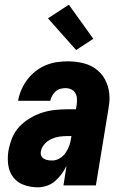

<svg xmlns="http://www.w3.org/2000/svg" viewBox="-20 -789 540 817"><path d="M141 8Q110 8 82 -2Q54 -12 36.5 -34.5Q19 -57 15 -87.5Q11 -118 16 -148Q21 -175 31.5 -201.5Q42 -228 62 -249.5Q82 -271 107.5 -286Q133 -301 159 -309.5Q185 -318 212.5 -321Q240 -324 266 -324H303L306 -341Q308 -355 307.5 -368Q307 -381 301 -392Q295 -403 283.5 -408.5Q272 -414 259 -414Q248 -414 236.5 -411Q225 -408 216.5 -400Q208 -392 202 -381.5Q196 -371 194 -360H57V-361Q61 -384 71 -407Q81 -430 96 -450Q111 -470 131.5 -486Q152 -502 175 -511.5Q198 -521 221.5 -524.5Q245 -528 268 -528Q304 -528 337 -519.5Q370 -511 395 -490Q420 -469 433 -438Q446 -407 446 -372Q446 -360 444.5 -347.5Q443 -335 441 -323L388 0H250L263 -83Q254 -65 242 -48.5Q230 -32 214.5 -18.5Q199 -5 179.5 1.5Q160 8 141 8ZM202 -106Q219 -106 234.5 -115.5Q250 -125 260 -140Q270 -155 275.5 -171.5Q281 -188 283 -204L284 -210H266Q249 -210 232 -207.5Q215 -205 198.5 -197.5Q182 -190 169.5 -176Q157 -162 154 -145Q152 -135 155.5 -126.5Q159 -118 167 -113.5Q175 -109 184 -107.5Q193 -106 202 -106ZM304 -576 184 -711 273 -769 377 -624Z"/></svg>

Font: Iosevka Heavy Oblique
Style: Regular
Weight: 900
Italic angle: -9°
Monospace: yes
Designer: Belleve Invis
Foundry: Belleve Invis
Version: Version 32.5.0; ttfautohint (v1.8.4)